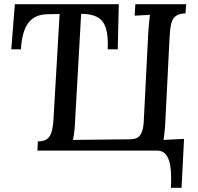

<svg xmlns="http://www.w3.org/2000/svg" viewBox="-20 -720 945 918"><path d="M797 178Q800 127 796 86.5Q792 46 776.5 23Q761 0 729 0H159L161 -44Q189 -44 204.5 -55Q220 -66 227 -90.5Q234 -115 236 -155L265 -653L207 -652Q146 -651 115.5 -610.5Q85 -570 80 -484H34L51 -700H548L543 -484H495Q498 -549 486 -586Q474 -623 445 -638.5Q416 -654 368 -654L340 -159Q339 -130 336.5 -102.5Q334 -75 329 -51L600 -54Q637 -54 650.5 -74Q664 -94 667 -133L689 -566Q691 -593 693 -614.5Q695 -636 697 -649Q680 -648 659.5 -647Q639 -646 624 -645L627 -700H870L867 -656Q835 -655 819.5 -642.5Q804 -630 798.5 -606.5Q793 -583 791 -545L770 -129Q769 -107 766.5 -86.5Q764 -66 762 -51L860 -56L848 178Z"/></svg>

Font: Lora Medium
Style: Italic
Weight: 500
Italic angle: -3°
Designer: Olga Karpushina, Alexei Vanyashin (Cyrillic)
Foundry: Cyreal
Version: Version 3.004